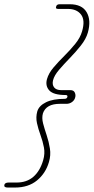

<svg xmlns="http://www.w3.org/2000/svg" viewBox="-98 -742 432 883"><path d="M212 -296.5Q213.5 -305 204 -305Q148 -305 128.8 -326Q109.5 -347 118 -378Q125.5 -405 148 -431.5Q170.5 -458 198 -485.2Q225.5 -512.5 248.2 -540.5Q271 -568.5 279.5 -598Q294.5 -649 274.8 -675Q255 -701 214 -701H169Q156.5 -701 160 -711Q162 -722.5 176.5 -722.5H222.5Q279 -722.5 300.5 -685.8Q322 -649 306 -592Q297.5 -562.5 274 -532.8Q250.5 -503 223 -474.8Q195.5 -446.5 173.5 -420.8Q151.5 -395 146 -373Q141 -352.5 151 -340Q161 -327.5 183.5 -327.5H225Q240.5 -327.5 245.5 -317.2Q250.5 -307 248.5 -297Q246 -282.5 234.2 -273.5Q222.5 -264.5 207.5 -264.5H177Q114.5 -264.5 99.5 -221Q93.5 -200 100.2 -174.2Q107 -148.5 116.8 -119.5Q126.5 -90.5 131.5 -59.2Q136.5 -28 127 3.5Q112 55 72.2 87.8Q32.5 120.5 -29.5 120.5H-62.5Q-81 120.5 -78 108Q-75 97.5 -58.5 97.5H-22Q25 97.5 55.5 71Q86 44.5 100.5 -5Q109.5 -35.5 104 -64.2Q98.5 -93 88.2 -120.8Q78 -148.5 72 -175.8Q66 -203 73.5 -230Q81.5 -256 113.8 -271.8Q146 -287.5 199.5 -287.5Q209.5 -287.5 212 -296.5Z"/></svg>

Font: Fraunces144ptSuperSoftThinItalic
Style: Italic
Weight: 100
Italic angle: -16°
Version: Version 1.000;[0bf87f6ff]